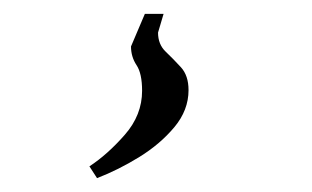

<svg xmlns="http://www.w3.org/2000/svg" viewBox="-20 -20 450 277"><path d="M120 237 109 220Q135 203 160 174.5Q185 146 185 111Q185 86 177 74Q169 62 169 47L189 0H216L208 27Q208 44 219 54.5Q230 65 241 77Q252 89 252 110Q252 139 231.5 163.5Q211 188 181 206.5Q151 225 120 237Z"/></svg>

Font: Mate
Style: Italic
Weight: 400
Italic angle: -10.8°
Designer: Eduardo Rodriguez Tunni
Foundry: Eduardo Rodriguez Tunni
Version: Version 1.003; ttfautohint (v1.8.4.7-5d5b);gftools[0.9.24]